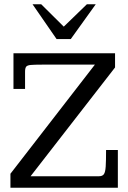

<svg xmlns="http://www.w3.org/2000/svg" viewBox="-20 -878 600 898"><path d="M28.8 0V-65.4L423.8 -575.7H175.8Q141.1 -575.7 124.3 -574.2Q107.4 -572.8 102.3 -565.9Q97.2 -559.1 97.2 -542.5V-461.9H43V-628.9H518.1V-562.5L123 -53.7H442.9Q459 -53.7 465.8 -63.2Q472.7 -72.8 474.4 -99.4Q476.1 -126 476.1 -176.3H531.2V0ZM244.6 -695.3 132.3 -857.9H172.9L278.3 -753.4L386.2 -857.9H427.7L311 -695.3Z"/></svg>

Font: Kameron
Style: Regular
Weight: 400
Designer: Vernon Adams
Foundry: Vernon Adams
Version: Version 1.100